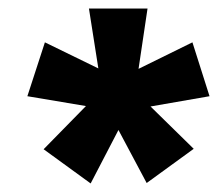

<svg xmlns="http://www.w3.org/2000/svg" viewBox="-20 -763 510 449"><path d="M470 -538 430 -664 304 -602 325 -743H188L210 -603L85 -664L44 -538L181 -515L82 -414L192 -334L257 -459L323 -335L433 -415L332 -514Z"/></svg>

Font: Fira Sans OT
Style: Bold Italic
Weight: 700
Italic angle: -8°
Designer: Carrois Corporate & Edenspiekermann
Foundry: Carrois Corporate GbR & Edenspiekermann AG
Version: Version 2.001